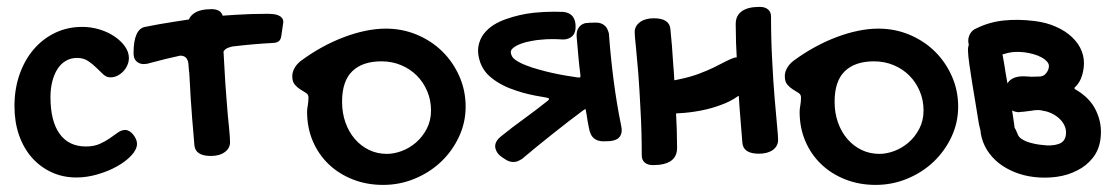

<svg xmlns="http://www.w3.org/2000/svg" viewBox="-20 -479 3139 544"><path d="M212.9 -402.8Q238.3 -402.8 262.2 -395.5Q286.1 -388.2 304.4 -375.7Q322.8 -363.3 334 -347.4Q345.2 -331.5 345.2 -314.9Q345.2 -304.2 340.8 -294.2Q336.4 -284.2 329.1 -276.6Q321.8 -269 312.5 -264.4Q303.2 -259.8 293 -259.8Q281.7 -259.8 272.5 -268.3Q263.2 -276.9 252.7 -287.4Q242.2 -297.9 229.2 -306.4Q216.3 -314.9 198.2 -314.9Q180.7 -314.9 166.5 -306.6Q152.3 -298.3 142.8 -283.4Q133.3 -268.6 128.2 -248.3Q123 -228 123 -204.1Q123 -135.7 148.9 -99.9Q174.8 -64 223.1 -64Q246.1 -64 262.5 -71.3Q278.8 -78.6 291.3 -87.4Q303.7 -96.2 314 -103.5Q324.2 -110.8 335 -110.8Q340.8 -110.8 346.7 -107.2Q352.5 -103.5 357.2 -97.9Q361.8 -92.3 365 -85.4Q368.2 -78.6 368.2 -71.8Q368.2 -55.7 352.3 -38.6Q336.4 -21.5 311.5 -7.6Q286.6 6.3 256.1 15.1Q225.6 23.9 196.8 23.9Q158.2 23.9 126 9Q93.8 -5.9 70.3 -32.5Q46.9 -59.1 33.9 -96.2Q21 -133.3 21 -178.2Q21 -227.1 35.4 -268.1Q49.8 -309.1 75.4 -339.1Q101.1 -369.1 136.2 -386Q171.4 -402.8 212.9 -402.8Z M768.6 -435.5Q761.7 -438.5 753.9 -439Q745.6 -439.9 736.8 -439.9Q690.4 -439.9 646.5 -437L610.8 -434.6Q608.9 -441.4 603.5 -446.3Q594.7 -453.1 579.6 -453.1Q546.4 -453.1 529.3 -440.9Q519.5 -434.1 515.1 -423.8L474.1 -417.5Q432.1 -411.1 391.1 -402.8Q358.4 -396.5 358.4 -328.1Q358.4 -312.5 366.7 -305.2Q375 -297.4 387.7 -297.4Q392.1 -297.4 397 -298.3Q401.9 -299.3 408.2 -301.3Q449.2 -312.5 490.2 -321.3Q510.7 -321.8 513.7 -299.3Q514.6 -291.5 515.1 -282.7L515.6 -275.4H516.1L518.6 -231.9Q520 -200.2 522.5 -170.9Q524.4 -141.1 526.9 -114.7Q528.8 -88.4 530.8 -67.4Q533.7 -37.1 577.6 -37.1Q602.1 -37.1 617.2 -48.3Q631.8 -59.1 631.8 -76.2Q631.8 -87.4 628.9 -118.2Q625.5 -148.4 622.1 -194.3Q618.2 -240.2 615.2 -299.3Q614.3 -315.4 613.3 -333Q618.2 -342.3 632.8 -345.7L637.7 -347.2Q698.2 -354.5 754.9 -357.4Q765.1 -357.9 770.5 -362.8Q775.9 -367.2 777.3 -378.9L782.7 -416Q782.7 -423.8 778.8 -428.2Q774.9 -433.1 768.6 -435.5Z M850.1 -162.1Q850.1 -170.4 852.1 -180.7Q854 -190.9 854 -203.1Q854 -211.4 846.9 -215.8Q839.8 -220.2 831.1 -225.6Q822.3 -231 815.2 -239.3Q808.1 -247.6 808.1 -263.2Q808.1 -274.4 814.2 -285.6Q820.3 -296.9 832 -306.2Q860.8 -327.6 891.8 -344.7Q922.9 -361.8 953.9 -373.5Q984.9 -385.3 1015.1 -391.6Q1045.4 -397.9 1073.2 -397.9Q1120.1 -397.9 1161.4 -380.6Q1202.6 -363.3 1233.2 -333.3Q1263.7 -303.2 1281.5 -262.9Q1299.3 -222.7 1299.3 -176.8Q1299.3 -131.8 1280.5 -91.6Q1261.7 -51.3 1230 -21Q1198.2 9.3 1155.5 27.1Q1112.8 44.9 1065.4 44.9Q1019 44.9 979.5 29.3Q939.9 13.7 911.1 -13.9Q882.3 -41.5 866.2 -79.3Q850.1 -117.2 850.1 -162.1ZM1076.2 -43Q1096.7 -43 1118.7 -51.3Q1140.6 -59.6 1158.9 -75.4Q1177.2 -91.3 1189.2 -114.3Q1201.2 -137.2 1201.2 -166Q1201.2 -195.3 1190.4 -220.7Q1179.7 -246.1 1160.9 -264.9Q1142.1 -283.7 1116.5 -294.4Q1090.8 -305.2 1061 -305.2Q1006.8 -305.2 978 -277.1Q949.2 -249 949.2 -190.9Q949.2 -159.2 958.7 -132.1Q968.3 -105 985.4 -85.2Q1002.4 -65.4 1025.6 -54.2Q1048.8 -43 1076.2 -43Z M1718.8 -250Q1710.4 -314 1705.6 -378.9Q1705.6 -383.3 1704.6 -386.7L1702.6 -392.1Q1699.2 -401.9 1692.4 -407.2Q1683.1 -415 1668.5 -415H1667.5Q1659.2 -414.6 1653.8 -414.6H1651.4Q1647.9 -414.1 1646 -414.1Q1642.6 -414.1 1640.6 -413.6Q1637.7 -413.6 1635.7 -412.6Q1625.5 -409.2 1620.1 -401.4Q1612.8 -391.6 1613.8 -375.5Q1616.2 -345.7 1618.7 -319.3Q1621.1 -292.5 1624.5 -266.6Q1624.5 -263.7 1624.5 -261.7L1624 -260.3V-259.8H1623L1621.6 -259.3Q1619.1 -259.3 1615.2 -259.8Q1603 -261.7 1584.5 -264.6Q1566.4 -267.6 1546.4 -272Q1525.9 -276.4 1505.9 -282.2Q1485.8 -287.6 1469.2 -294.4Q1452.6 -300.8 1441.4 -308.6Q1431.6 -315.4 1429.2 -322.8Q1427.2 -327.6 1427.2 -332Q1427.7 -335.4 1429.7 -338.9Q1432.6 -342.8 1439.5 -347.2Q1446.3 -351.6 1458.5 -356Q1471.2 -360.4 1485.4 -362.8Q1499.5 -365.7 1514.2 -366.7Q1529.3 -368.2 1543.9 -368.2H1544.9Q1559.6 -368.2 1572.8 -367.2Q1582 -366.7 1589.8 -369.6Q1599.1 -373 1604.5 -379.9Q1611.3 -389.2 1610.8 -404.3Q1610.8 -410.6 1609.9 -415Q1609.4 -418.9 1607.9 -422.4Q1605 -431.2 1598.1 -437Q1589.4 -444.3 1574.7 -445.3Q1562.5 -445.8 1550.8 -445.8Q1522 -445.8 1492.7 -442.9Q1452.1 -438.5 1413.6 -424.8Q1395 -418.5 1378.4 -408.2Q1361.8 -397.5 1350.1 -382.3Q1338.9 -367.2 1335.4 -347.2Q1332 -326.7 1340.8 -301.8Q1347.2 -284.2 1359.9 -270Q1372.6 -256.8 1389.2 -246.6Q1405.3 -236.3 1423.8 -229Q1442.9 -221.7 1461.4 -216.3Q1479.5 -211.4 1497.1 -208Q1514.2 -204.6 1527.8 -202.6Q1531.7 -201.7 1534.2 -200.7L1535.2 -199.7L1535.6 -199.2Q1536.6 -197.3 1531.7 -193.4Q1500 -168 1466.3 -143.6Q1432.1 -119.1 1397.9 -91.3Q1386.7 -82 1383.8 -71.3Q1381.8 -63 1384.8 -55.2Q1387.7 -46.4 1395.5 -39.1Q1402.3 -33.2 1409.7 -28.8Q1421.9 -20 1434.6 -20Q1440.4 -20 1446.3 -22Q1452.1 -24.4 1460 -29.3L1460.4 -29.8Q1479.5 -45.9 1501.5 -64Q1523.4 -82 1546.4 -100.1Q1569.3 -118.2 1591.8 -135.7Q1614.3 -152.8 1633.3 -167Q1636.7 -169.4 1639.2 -170.4L1639.6 -167.5Q1640.6 -162.1 1642.1 -153.8Q1643.1 -145 1645 -135.3Q1646.5 -126 1648.4 -117.7Q1649.9 -108.9 1652.3 -103Q1655.8 -92.8 1663.1 -86.9Q1673.3 -78.6 1689.5 -78.6H1689.9L1707 -79.1Q1710.9 -79.6 1714.4 -80.1Q1717.8 -80.6 1721.7 -82Q1726.1 -83.5 1729.5 -85.4Q1733.9 -88.9 1736.8 -92.8Q1744.1 -104 1740.2 -121.6Q1727.1 -185.5 1718.8 -250Z M2174.8 -200.7Q2170.9 -246.6 2168 -305.2Q2164.6 -364.3 2164.6 -431.6Q2164.6 -445.3 2156.2 -452.1Q2147.9 -459.5 2132.3 -459.5Q2099.1 -459.5 2082 -447.3Q2064.5 -435.1 2064.5 -410.6Q2064.5 -387.2 2065.4 -358.9Q2066.4 -338.4 2067.4 -316.4Q2064 -316.4 2060.1 -315.4Q2049.8 -312 2035.6 -304.7Q2017.6 -295.9 2002.9 -288.1Q1983.9 -278.8 1959 -269.5Q1934.1 -260.3 1902.3 -253.9L1890.6 -251.5Q1889.6 -273.4 1887.7 -293.5Q1885.7 -323.2 1883.8 -349.6Q1881.3 -376 1879.4 -397Q1876.5 -427.2 1832.5 -427.2Q1808.1 -427.2 1793.5 -416.5Q1778.3 -405.3 1778.3 -388.2Q1778.3 -377 1781.7 -346.7Q1784.7 -315.9 1788.6 -270Q1792 -224.1 1794.9 -165.5Q1798.3 -106.4 1798.3 -39.1Q1798.3 -25.4 1807.1 -18.1Q1815.4 -11.2 1830.6 -11.2Q1863.8 -11.2 1881.3 -23.4Q1898.4 -35.6 1898.4 -60.1Q1898.4 -83.5 1897.5 -111.8Q1896.5 -133.8 1895.5 -157.7L1904.8 -158.2Q1933.6 -159.7 1964.4 -165.5Q1995.6 -171.4 2022.5 -181.6Q2049.8 -191.4 2070.3 -206.1L2073.2 -207.5L2075.2 -176.8Q2077.1 -147.5 2079.6 -121.1Q2081.5 -94.7 2083.5 -73.7Q2086.4 -43.5 2130.4 -43.5Q2154.8 -43.5 2169.9 -54.2Q2184.6 -65.4 2184.6 -82.5Q2184.6 -93.8 2181.6 -124Q2178.7 -154.8 2174.8 -200.7Z M2245.6 -162.1Q2245.6 -170.4 2247.6 -180.7Q2249.5 -190.9 2249.5 -203.1Q2249.5 -211.4 2242.4 -215.8Q2235.4 -220.2 2226.6 -225.6Q2217.8 -231 2210.7 -239.3Q2203.6 -247.6 2203.6 -263.2Q2203.6 -274.4 2209.7 -285.6Q2215.8 -296.9 2227.5 -306.2Q2256.3 -327.6 2287.4 -344.7Q2318.4 -361.8 2349.4 -373.5Q2380.4 -385.3 2410.6 -391.6Q2440.9 -397.9 2468.8 -397.9Q2515.6 -397.9 2556.9 -380.6Q2598.1 -363.3 2628.7 -333.3Q2659.2 -303.2 2677 -262.9Q2694.8 -222.7 2694.8 -176.8Q2694.8 -131.8 2676 -91.6Q2657.2 -51.3 2625.5 -21Q2593.8 9.3 2551 27.1Q2508.3 44.9 2460.9 44.9Q2414.6 44.9 2375 29.3Q2335.4 13.7 2306.6 -13.9Q2277.8 -41.5 2261.7 -79.3Q2245.6 -117.2 2245.6 -162.1ZM2471.7 -43Q2492.2 -43 2514.2 -51.3Q2536.1 -59.6 2554.4 -75.4Q2572.8 -91.3 2584.7 -114.3Q2596.7 -137.2 2596.7 -166Q2596.7 -195.3 2585.9 -220.7Q2575.2 -246.1 2556.4 -264.9Q2537.6 -283.7 2512 -294.4Q2486.3 -305.2 2456.5 -305.2Q2402.3 -305.2 2373.5 -277.1Q2344.7 -249 2344.7 -190.9Q2344.7 -159.2 2354.2 -132.1Q2363.8 -105 2380.9 -85.2Q2397.9 -65.4 2421.1 -54.2Q2444.3 -43 2471.7 -43Z M2932.1 -68.4Q2921.4 -69.3 2910.2 -71.8Q2898.9 -74.2 2889.6 -77.6Q2880.4 -81.1 2873 -86.4Q2865.7 -91.8 2863.3 -99.1Q2858.9 -110.4 2854.5 -117.7Q2854 -122.1 2853.5 -127Q2850.6 -145 2847.7 -165.5V-166Q2853.5 -162.6 2861.3 -161.6Q2863.8 -161.1 2866.7 -161.1Q2870.1 -161.6 2873.5 -162.1Q2880.4 -162.1 2888.7 -163.6Q2897 -164.6 2904.3 -165.5Q2910.6 -167 2917 -167Q2923.3 -167.5 2929.7 -166.5Q2933.1 -166 2936 -165Q2939 -164.1 2941.4 -164.1Q2954.1 -161.1 2965.3 -154.8Q2976.6 -148.4 2984.9 -139.6Q2993.2 -130.9 2997.6 -119.6Q3001.5 -108.9 3000 -97.2Q2997.6 -76.7 2978.5 -70.8Q2960 -64.5 2932.1 -68.4ZM2907.7 -325.7Q2919.9 -322.3 2930.2 -316.9Q2940.4 -311.5 2946.8 -304.2Q2953.1 -297.4 2951.7 -288.1Q2950.2 -277.3 2940.4 -267.6Q2935.1 -263.2 2926.3 -262.2Q2918 -261.7 2906.2 -261.7Q2902.8 -261.2 2899.9 -261.7L2894 -262.2Q2888.2 -262.2 2882.3 -262.7Q2876.5 -263.2 2868.7 -262.2Q2844.2 -259.3 2834.5 -242.7L2832.5 -253.9Q2828.6 -274.9 2826.2 -292Q2823.2 -309.1 2821.8 -317.4L2820.3 -324.7Q2828.1 -327.1 2835.9 -329.1Q2857.4 -334 2883.8 -330.6Q2895 -329.1 2907.7 -325.7ZM3025.4 -226.6 3023.9 -230Q3036.1 -241.2 3042.5 -255.9Q3048.3 -270.5 3050.3 -286.1Q3053.7 -311.5 3044.9 -334Q3036.1 -356.4 3017.1 -374Q2998.5 -391.6 2971.7 -403.3Q2944.3 -415.5 2911.6 -419.4Q2865.2 -425.3 2823.7 -420.9Q2781.7 -416.5 2745.1 -397.9Q2736.3 -394.5 2730.5 -386.2Q2725.1 -378.4 2723.6 -368.2Q2722.7 -360.8 2724.6 -353.5L2725.1 -352.5Q2722.2 -344.7 2722.7 -334Q2723.1 -320.3 2726.6 -295.9Q2730 -272 2734.4 -244.6Q2739.3 -215.8 2743.2 -191.4Q2747.6 -165.5 2750 -149.4Q2753.4 -125 2758.3 -107.9V-107.4L2758.8 -101.1Q2763.2 -75.7 2776.4 -54.2Q2789.6 -33.2 2809.6 -17.1Q2829.6 -1.5 2855 8.8Q2880.4 19 2909.2 22.5Q2941.9 26.4 2974.1 22Q3005.9 17.6 3032.2 3.9Q3058.6 -9.3 3076.2 -31.7Q3094.2 -54.2 3098.1 -85.9Q3103.5 -127 3085.9 -164.6Q3068.8 -202.1 3025.4 -226.6Z"/></svg>

Font: Gochi Hand Cyrillic
Style: Regular
Weight: 400
Designer: Juan Pablo del Peral; Denis Ignatov
Foundry: Juan Pablo del Peral; Denis Ignatov
Version: Version 1.00 June 29, 2018, initial release